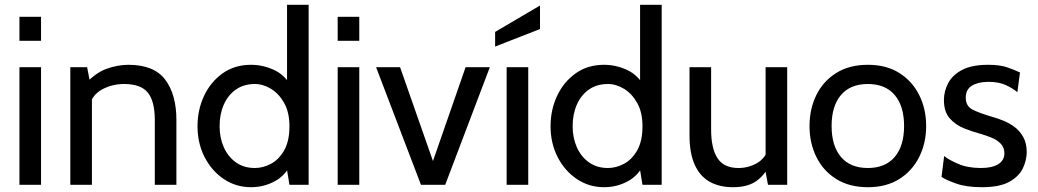

<svg xmlns="http://www.w3.org/2000/svg" viewBox="-20 -770 4325 800"><path d="M61 0V-490H151V0ZM61 -600V-700H151V-600Z M273 0V-490H343L361 -396L326 -411Q376 -466 423 -483Q470 -500 515 -500Q622 -500 668.5 -438Q715 -376 715 -270V0H625V-270Q625 -348 596 -384Q567 -420 497 -420Q448 -420 406.5 -398Q365 -376 352 -329L363 -384V0Z M1026 10Q963 10 912.5 -24Q862 -58 832.5 -115.5Q803 -173 803 -244Q803 -312 830 -370Q857 -428 907 -464Q957 -500 1026 -500Q1075 -500 1121 -479Q1167 -458 1195 -408L1176 -395V-750H1266V0H1186L1169 -104L1192 -88Q1170 -39 1124.5 -14.5Q1079 10 1026 10ZM1042 -70Q1076 -70 1109 -87.5Q1142 -105 1164 -143.5Q1186 -182 1186 -244Q1186 -302 1164 -341Q1142 -380 1109 -400Q1076 -420 1042 -420Q996 -420 963 -397Q930 -374 912.5 -334Q895 -294 895 -244Q895 -196 912.5 -156.5Q930 -117 963 -93.5Q996 -70 1042 -70Z M1387 0V-490H1477V0ZM1387 -600V-700H1477V-600Z M1734 0 1547 -490H1647L1784 -99L1920 -490H2021L1835 0Z M2091 0V-490H2181V0ZM2043 -576V-637L2230 -747V-649Z M2497 10Q2434 10 2383.5 -24Q2333 -58 2303.5 -115.5Q2274 -173 2274 -244Q2274 -312 2301 -370Q2328 -428 2378 -464Q2428 -500 2497 -500Q2546 -500 2592 -479Q2638 -458 2666 -408L2647 -395V-750H2737V0H2657L2640 -104L2663 -88Q2641 -39 2595.5 -14.5Q2550 10 2497 10ZM2513 -70Q2547 -70 2580 -87.5Q2613 -105 2635 -143.5Q2657 -182 2657 -244Q2657 -302 2635 -341Q2613 -380 2580 -400Q2547 -420 2513 -420Q2467 -420 2434 -397Q2401 -374 2383.5 -334Q2366 -294 2366 -244Q2366 -196 2383.5 -156.5Q2401 -117 2434 -93.5Q2467 -70 2513 -70Z M3034 10Q2977 10 2936.5 -13Q2896 -36 2874.5 -84Q2853 -132 2853 -205V-490H2943V-230Q2943 -152 2969.5 -111Q2996 -70 3057 -70Q3098 -70 3133.5 -90Q3169 -110 3183 -154L3170 -105V-490H3260V0H3180L3162 -96L3186 -80Q3161 -34 3126 -12Q3091 10 3034 10Z M3596 10Q3519 10 3464.5 -24Q3410 -58 3381.5 -116Q3353 -174 3353 -245Q3353 -316 3381.5 -374Q3410 -432 3464.5 -466Q3519 -500 3596 -500Q3673 -500 3727 -466Q3781 -432 3810 -374Q3839 -316 3839 -245Q3839 -174 3810 -116Q3781 -58 3727 -24Q3673 10 3596 10ZM3596 -70Q3669 -70 3708 -116Q3747 -162 3747 -245Q3747 -328 3708 -374Q3669 -420 3596 -420Q3523 -420 3484 -374Q3445 -328 3445 -245Q3445 -162 3484 -116Q3523 -70 3596 -70Z M4071 10Q4006 10 3963 -5.5Q3920 -21 3903 -33L3914 -120Q3930 -106 3970.5 -88Q4011 -70 4067 -70Q4114 -70 4139.5 -86Q4165 -102 4165 -131Q4165 -156 4149 -172Q4133 -188 4110 -197Q4087 -206 4067 -212Q4033 -221 3997.5 -235Q3962 -249 3937.5 -276.5Q3913 -304 3913 -353Q3913 -390 3931 -424Q3949 -458 3989.5 -479Q4030 -500 4097 -500Q4146 -500 4176.5 -489.5Q4207 -479 4230 -468L4219 -386Q4197 -404 4168.5 -416.5Q4140 -429 4099 -429Q4057 -429 4030.5 -413.5Q4004 -398 4004 -363Q4004 -328 4032 -313.5Q4060 -299 4118 -282Q4136 -277 4160 -267.5Q4184 -258 4206 -242Q4228 -226 4243 -200Q4258 -174 4258 -136Q4258 -104 4242.5 -70Q4227 -36 4186.5 -13Q4146 10 4071 10Z"/></svg>

Font: Cabin VF Beta
Style: Regular
Weight: 400
Designer: Pablo Impallari
Foundry: Pablo Impallari. http://www.impallari.com Igino Marini. http://www.ikern.com
Version: Version 2.200